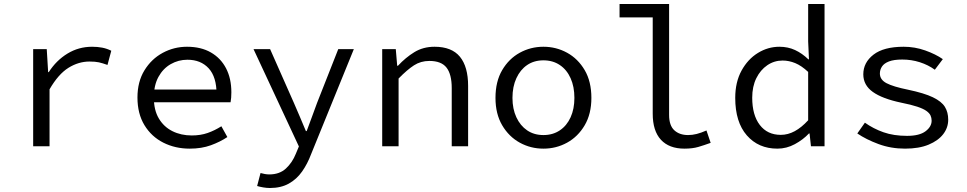

<svg xmlns="http://www.w3.org/2000/svg" viewBox="-20 -732 4840 961"><path d="M146 0V-486H214L221 -371H224Q262 -430 318 -464Q374 -498 441 -498Q468 -498 491.5 -493.5Q515 -489 537 -478L518 -407Q493 -416 475 -420Q457 -424 428 -424Q373 -424 322.5 -392.5Q272 -361 228 -285V0Z M930 12Q857 12 797.5 -18Q738 -48 703 -105.5Q668 -163 668 -244Q668 -323 703 -380Q738 -437 794.5 -467.5Q851 -498 916 -498Q986 -498 1035.5 -469.5Q1085 -441 1111.5 -390Q1138 -339 1138 -270Q1138 -256 1137 -243Q1136 -230 1134 -220H723V-284H1085L1064 -261Q1064 -347 1024.5 -390Q985 -433 918 -433Q873 -433 834.5 -411Q796 -389 773 -347Q750 -305 750 -244Q750 -181 775 -139Q800 -97 843 -75.5Q886 -54 940 -54Q984 -54 1019.5 -66.5Q1055 -79 1088 -100L1118 -46Q1082 -22 1035.5 -5Q989 12 930 12Z M1331 209Q1315 209 1297.5 206Q1280 203 1267 199L1284 134Q1294 137 1305.5 139Q1317 141 1328 141Q1379 141 1411 111.5Q1443 82 1461 37L1476 1L1249 -486H1332L1451 -217Q1465 -185 1480.5 -148.5Q1496 -112 1511 -76H1515Q1528 -111 1541.5 -147.5Q1555 -184 1567 -217L1673 -486H1751L1537 40Q1519 88 1492 126.5Q1465 165 1425.5 187Q1386 209 1331 209Z M1893 0V-486H1961L1968 -403H1972Q2010 -444 2054 -471Q2098 -498 2155 -498Q2241 -498 2282 -448Q2323 -398 2323 -302V0H2241V-291Q2241 -360 2215 -393.5Q2189 -427 2129 -427Q2086 -427 2052 -405Q2018 -383 1975 -339V0Z M2700 12Q2636 12 2581.5 -18Q2527 -48 2493.5 -105Q2460 -162 2460 -242Q2460 -324 2493.5 -381Q2527 -438 2581.5 -468Q2636 -498 2700 -498Q2764 -498 2818.5 -468Q2873 -438 2906.5 -381Q2940 -324 2940 -242Q2940 -162 2906.5 -105Q2873 -48 2818.5 -18Q2764 12 2700 12ZM2700 -56Q2747 -56 2782 -79.5Q2817 -103 2836 -145Q2855 -187 2855 -242Q2855 -298 2836 -340.5Q2817 -383 2782 -406.5Q2747 -430 2700 -430Q2653 -430 2618.5 -406.5Q2584 -383 2564.5 -340.5Q2545 -298 2545 -242Q2545 -187 2564.5 -145Q2584 -103 2618.5 -79.5Q2653 -56 2700 -56Z M3406 12Q3329 12 3288 -32.5Q3247 -77 3247 -163V-645H3081V-712H3329V-157Q3329 -104 3355 -80Q3381 -56 3424 -56Q3445 -56 3467 -61.5Q3489 -67 3516 -79L3537 -17Q3504 -5 3475 3.5Q3446 12 3406 12Z M3871 12Q3776 12 3718 -54.5Q3660 -121 3660 -242Q3660 -321 3691.5 -378.5Q3723 -436 3773.5 -467Q3824 -498 3881 -498Q3924 -498 3959.5 -481.5Q3995 -465 4026 -435H4029L4025 -525V-712H4107V0H4039L4032 -64H4029Q4000 -33 3958.5 -10.5Q3917 12 3871 12ZM3888 -57Q3924 -57 3958 -75.5Q3992 -94 4025 -130V-372Q3992 -403 3960.5 -416Q3929 -429 3897 -429Q3855 -429 3820.5 -405.5Q3786 -382 3765.5 -340.5Q3745 -299 3745 -243Q3745 -156 3783 -106.5Q3821 -57 3888 -57Z M4510 12Q4439 12 4377 -11Q4315 -34 4271 -64L4309 -118Q4351 -88 4402 -70Q4453 -52 4520 -52Q4582 -52 4612.5 -75Q4643 -98 4643 -128Q4643 -142 4637.5 -154Q4632 -166 4616.5 -177Q4601 -188 4571 -198Q4541 -208 4491 -218Q4396 -238 4348.5 -272Q4301 -306 4301 -360Q4301 -419 4352 -458.5Q4403 -498 4503 -498Q4559 -498 4611 -479.5Q4663 -461 4699 -436L4659 -383Q4626 -407 4584 -420.5Q4542 -434 4496 -434Q4454 -434 4429.5 -424.5Q4405 -415 4394.5 -399Q4384 -383 4384 -364Q4384 -333 4417.5 -315.5Q4451 -298 4525 -283Q4606 -266 4649.5 -245Q4693 -224 4709.5 -197Q4726 -170 4726 -133Q4726 -93 4701 -60.5Q4676 -28 4628 -8Q4580 12 4510 12Z"/></svg>

Font: Source Code Pro
Style: Regular
Weight: 400
Monospace: yes
Designer: Paul D. Hunt, Teo Tuominen
Foundry: Adobe Systems Incorporated
Version: Version 1.018;hotconv 1.0.116;makeotfexe 2.5.65601